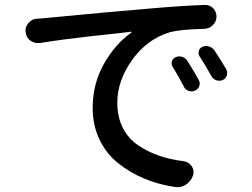

<svg xmlns="http://www.w3.org/2000/svg" viewBox="-20 -742 1040 792"><path d="M692.4 -465.8Q685.5 -476.6 689 -488.8Q692.4 -501 704.1 -505.9Q716.8 -511.7 730.5 -507.8Q744.1 -503.9 752 -492.2Q777.3 -453.1 799.8 -412.1Q806.6 -400.4 802.2 -387.2Q797.9 -374 784.2 -368.2Q771.5 -362.3 757.8 -367.2Q744.1 -372.1 738.3 -384.8Q714.8 -430.7 692.4 -465.8ZM803.7 -508.8Q796.9 -518.6 799.8 -530.8Q802.7 -543 814.5 -548.8Q827.1 -554.7 840.8 -550.8Q854.5 -546.9 863.3 -536.1Q887.7 -499 913.1 -457Q917 -449.2 917 -441.4Q917 -436.5 916 -431.6Q911.1 -418 899.4 -412.1Q885.7 -406.2 872.1 -411.1Q858.4 -416 851.6 -428.7Q828.1 -471.7 803.7 -508.8ZM144.5 -564.5Q139.6 -564.5 135.7 -564.5Q119.1 -564.5 105.5 -574.2Q87.9 -586.9 85.9 -609.4Q85 -612.3 85 -614.3Q85 -632.8 97.7 -647.5Q112.3 -664.1 133.8 -665Q157.2 -666 171.9 -668Q436.5 -693.4 600.6 -707Q722.7 -717.8 823.2 -721.7Q824.2 -721.7 825.2 -721.7Q844.7 -721.7 858.4 -709Q873 -694.3 873 -673.8Q873 -653.3 858.4 -638.7Q843.8 -624 823.2 -623Q727.5 -621.1 681.6 -609.4Q586.9 -581.1 525.4 -495.1Q463.9 -409.2 463.9 -318.4Q463.9 -260.7 485.8 -216.3Q507.8 -171.9 547.4 -144.5Q586.9 -117.2 633.8 -100.6Q680.7 -84 737.3 -77.1Q758.8 -74.2 770.5 -56.6Q778.3 -44.9 778.3 -33.2Q778.3 -25.4 776.4 -18.6Q767.6 5.9 747.1 19.5Q730.5 30.3 711.9 30.3Q707 30.3 702.1 29.3Q633.8 19.5 574.7 -5.4Q515.6 -30.3 466.8 -69.3Q418 -108.4 390.1 -167Q362.3 -225.6 362.3 -296.9Q362.3 -396.5 408.7 -478.5Q455.1 -560.5 520.5 -606.4Q522.5 -607.4 522 -609.4Q521.5 -611.3 519.5 -611.3Q509.8 -609.4 446.3 -602.5Q382.8 -595.7 342.8 -591.3Q302.7 -586.9 243.7 -579.1Q184.6 -571.3 144.5 -564.5Z"/></svg>

Font: Gen Jyuu GothicX Medium
Style: Regular
Weight: 500
Designer: Ryoko NISHIZUKA (kana &amp; ideographs); Paul D. Hunt (Latin, Greek &amp; Cyrillic); Wenlong ZHANG (bopomofo); Sandoll C
Version: Version 1.058.20140828